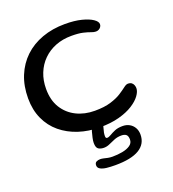

<svg xmlns="http://www.w3.org/2000/svg" viewBox="-131 -601 829 920"><g transform="rotate(-20 283.0 -141.0)"><path d="M293.5 22.5Q235.5 22.5 185.2 6Q135 -10.5 97 -42Q59 -73.5 37.8 -119.8Q16.5 -166 16.5 -225.5Q16.5 -288.5 37.2 -339.2Q58 -390 96 -426Q134 -462 187 -481.2Q240 -500.5 304 -500.5Q352.5 -500.5 387.8 -491.5Q423 -482.5 442.5 -469.2Q462 -456 462 -442.5Q462 -435 457.8 -428.8Q453.5 -422.5 446.8 -419Q440 -415.5 432 -415.5Q421.5 -415.5 408 -420.8Q394.5 -426 372.5 -431.2Q350.5 -436.5 314 -436.5Q269 -436.5 232.2 -422Q195.5 -407.5 168.8 -381Q142 -354.5 127.5 -318.2Q113 -282 113 -238.5Q113 -181 137.5 -141.5Q162 -102 203.8 -81.2Q245.5 -60.5 297.5 -60.5Q346.5 -60.5 379.5 -70.8Q412.5 -81 433.5 -94.5Q454.5 -108 467.5 -118.2Q480.5 -128.5 489.5 -128.5Q502 -128.5 508.8 -123Q515.5 -117.5 518.2 -109.8Q521 -102 521 -94.5Q521 -77.5 506.2 -57.2Q491.5 -37 462.8 -18.8Q434 -0.5 391.5 11Q349 22.5 293.5 22.5ZM300.5 218Q276 218 256.2 215.8Q236.5 213.5 224.8 206.8Q213 200 213 188Q213 175 221.5 170.5Q230 166 241 166Q249.5 166 258.5 168.2Q267.5 170.5 278.5 172.8Q289.5 175 302 175Q328 175 352.2 170.5Q376.5 166 392.2 155.2Q408 144.5 408 126Q408 108.5 399.8 101.2Q391.5 94 375 94Q355 94 338.5 100.8Q322 107.5 307.5 114.2Q293 121 277.5 121Q261.5 121 250.2 114Q239 107 239 82.5Q239 72.5 242.2 57.5Q245.5 42.5 249.5 28.2Q253.5 14 256.5 7Q261.5 -5 269.5 -11.5Q277.5 -18 291.5 -18Q302.5 -18 307.8 -11.8Q313 -5.5 313 2.5Q313 14 306.8 33.8Q300.5 53.5 300.5 70Q300.5 81.5 308 81.5Q316.5 81.5 328 74.5Q339.5 67.5 355.8 60.5Q372 53.5 396 53.5Q415.5 53.5 430.5 61.8Q445.5 70 454.5 85.2Q463.5 100.5 463.5 121Q463.5 168.5 422.8 193.2Q382 218 300.5 218Z"/></g></svg>

Font: Gluten Thin Light
Style: Regular
Weight: 300
Version: Version 1.300